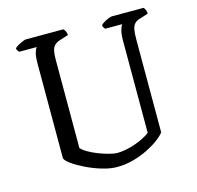

<svg xmlns="http://www.w3.org/2000/svg" viewBox="-103 -812 943 920"><g transform="rotate(-15 368.5 -352.0)"><path d="M367 0Q334 0 294 -12Q254 -24 217 -42Q180 -60 155 -78Q130 -96 127 -108V-578Q127 -614 133 -632.5Q139 -651 144 -655H57Q54 -658 50.5 -662.5Q47 -667 46 -675Q51 -681 62.5 -687.5Q74 -694 86 -699Q98 -704 103 -704H289Q294 -700 298 -692Q302 -684 303 -672L262 -659Q243 -653 233 -643Q223 -633 219.5 -616Q216 -599 216 -572V-135Q226 -123 247.5 -110.5Q269 -98 295 -88Q321 -78 345.5 -71.5Q370 -65 387 -65Q415 -65 449 -74Q483 -83 511 -96.5Q539 -110 551 -121V-578Q551 -611 557 -630.5Q563 -650 568 -655H483Q480 -658 477 -663Q474 -668 473 -675Q478 -681 489.5 -688Q501 -695 513 -699.5Q525 -704 530 -704H687Q691 -700 695 -691.5Q699 -683 699 -672L658 -659Q640 -654 630.5 -644Q621 -634 617.5 -616Q614 -598 614 -567V-106Q603 -91 579 -73Q555 -55 522 -38.5Q489 -22 449.5 -11Q410 0 367 0Z"/></g></svg>

Font: Texturina 12pt Light
Style: Regular
Weight: 300
Designer: Guillermo Torres Carreño
Foundry: Omnibus-Type
Version: Version 1.002